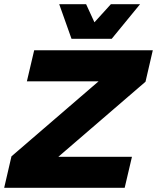

<svg xmlns="http://www.w3.org/2000/svg" viewBox="-42 -901 753 921"><path d="M301 -715 242 -881H371L411 -794L490 -881H630L494 -715ZM-22 0 13 -151 431 -511H87L122 -660H691L656 -509L238 -149H591L556 0Z"/></svg>

Font: Elaine Sans ExtraBold
Style: Italic
Weight: 800
Italic angle: -13°
Designer: Wei Huang
Foundry: Wei Huang
Version: Version 2.001;December 24, 2019;FontCreator 12.0.0.2547 64-b